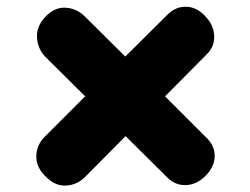

<svg xmlns="http://www.w3.org/2000/svg" viewBox="-20 -647 760 584"><path d="M603 -599Q630 -572 631.5 -538.5Q633 -505 609 -482L482 -354L610 -226Q634 -202 633 -170.5Q632 -139 605 -112Q578 -85 545.5 -84Q513 -83 489 -107L362 -233L239 -109Q214 -84 180 -82.5Q146 -81 117 -112Q89 -140 90.5 -174Q92 -208 117 -232L239 -354L117 -475Q94 -500 92.5 -534Q91 -568 119 -597Q147 -626 181 -623.5Q215 -621 240 -595L361 -475L488 -601Q513 -627 545.5 -626.5Q578 -626 603 -599Z"/></svg>

Font: Bagel Fat One
Style: Regular
Weight: 400
Designer: Kyung-won Kim
Foundry: JAMO
Version: Version 1.000; ttfautohint (v1.8.4.7-5d5b);gftools[0.9.28]